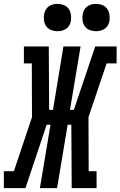

<svg xmlns="http://www.w3.org/2000/svg" viewBox="-58 -976 625 996"><path d="M-38 0V-88H14L108 -368L107 -647H66V-735H195L197 -406H217L271 -735H360L305 -406H325L436 -735H547V-647H495L401 -368L402 -88H443V0H314L312 -329H293L238 0H149L204 -329H184L74 0ZM440 -814Q423 -814 407.5 -820Q392 -826 382.5 -839Q373 -852 370.5 -868.5Q368 -885 371 -902Q373 -914 379 -925Q385 -936 395 -943Q405 -950 417 -953Q429 -956 440 -956Q457 -956 472.5 -950Q488 -944 497.5 -931Q507 -918 509.5 -901.5Q512 -885 510 -868Q508 -856 502 -845Q496 -834 485.5 -827Q475 -820 463.5 -817Q452 -814 440 -814ZM240 -814Q223 -814 207.5 -820Q192 -826 182.5 -839Q173 -852 170.5 -868.5Q168 -885 171 -902Q173 -914 179 -925Q185 -936 195 -943Q205 -950 217 -953Q229 -956 240 -956Q257 -956 272.5 -950Q288 -944 297.5 -931Q307 -918 309.5 -901.5Q312 -885 310 -868Q308 -856 302 -845Q296 -834 285.5 -827Q275 -820 263.5 -817Q252 -814 240 -814Z"/></svg>

Font: Iosevka Slab Semibold Oblique
Style: Regular
Weight: 600
Italic angle: -9°
Monospace: yes
Designer: Belleve Invis
Foundry: Belleve Invis
Version: Version 11.1.1; ttfautohint (v1.8.3)